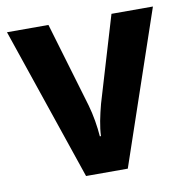

<svg xmlns="http://www.w3.org/2000/svg" viewBox="-67 -610 656 675"><g transform="rotate(-10 261.5 -273.0)"><path d="M187 0 1 -546H149L239 -243Q247 -215 252 -185.5Q257 -156 259 -129H263Q264 -154 269.5 -182.5Q275 -211 283 -241L374 -546H522L336 0Z"/></g></svg>

Font: Noto Sans Devanagari UI SemiCondensed
Style: Bold
Weight: 700
Width: 4
Designer: Jelle Bosma - Monotype Design Team
Foundry: Monotype Imaging Inc.
Version: Version 2.004; ttfautohint (v1.8.4.7-5d5b)